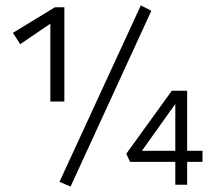

<svg xmlns="http://www.w3.org/2000/svg" viewBox="-20 -686 791 713"><path d="M542 -646 242 7 201 -11 503 -666ZM167 -309V-598L55 -522L28 -564L184 -659H219V-309ZM732 -85H675V0H631V-85H463L449 -115L618 -349H675V-126H732ZM631 -126V-300L507 -126Z"/></svg>

Font: Ysabeau SC
Style: Regular
Weight: 400
Designer: Christian Thalmann (Catharsis Fonts)
Version: Version 0.003